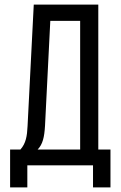

<svg xmlns="http://www.w3.org/2000/svg" viewBox="-20 -720 529 836"><path d="M461 96V-69H408V-700H127L100 -171C98 -128 93 -96 69 -69H24V96H99V0H385V96ZM199 -629H329V-69H144C166 -92 173 -122 176 -172Z"/></svg>

Font: VL Bebas Neue Regular
Style: Regular
Weight: 400
Designer: Ryoichi Tsunekawa
Foundry: Ryoichi Tsunekawa
Version: Version 001.003